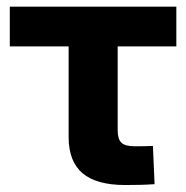

<svg xmlns="http://www.w3.org/2000/svg" viewBox="-20 -542 547 564"><path d="M347.7 1.5Q263.2 1.5 222.4 -33.2Q181.6 -67.9 181.6 -139.2V-405.8H8.8V-522.5H498V-405.8H325.7V-159.2Q325.7 -133.3 336.7 -122.8Q347.7 -112.3 376 -112.3Q388.7 -112.3 402.8 -112.5Q417 -112.8 429.2 -113.3L434.1 -1Q412.6 0.5 390.9 1Q369.1 1.5 347.7 1.5Z"/></svg>

Font: Inter 28pt
Style: Bold
Weight: 700
Designer: Rasmus Andersson
Foundry: rsms
Version: Version 4.001;git-66647c0bb